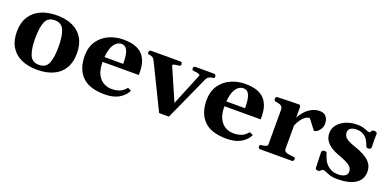

<svg xmlns="http://www.w3.org/2000/svg" viewBox="-11 -1083 3401 1686"><g transform="rotate(20 1689.5 -240.0)"><path d="M37.1 -240.2Q37.1 -324.7 72.8 -381.3Q108.4 -438 172.1 -466.6Q235.8 -495.1 320.8 -495.1Q406.2 -495.1 468.5 -466.6Q530.8 -438 564.7 -381.3Q598.6 -324.7 598.6 -240.2Q598.6 -155.8 564 -99.1Q529.3 -42.5 466.1 -14.2Q402.8 14.2 317.4 14.2Q231.9 14.2 169.2 -14.2Q106.4 -42.5 71.8 -99.1Q37.1 -155.8 37.1 -240.2ZM208.5 -240.2Q208.5 -142.1 231.2 -87.2Q253.9 -32.2 318.8 -32.2Q383.8 -32.2 405.5 -87.2Q427.2 -142.1 427.2 -240.2Q427.2 -338.4 404.5 -393.3Q381.8 -448.2 316.9 -448.2Q252 -448.2 230.2 -393.1Q208.5 -337.9 208.5 -240.2Z M949.2 14.2Q804.2 14.2 736.8 -54.4Q669.4 -123 669.4 -245.1Q669.4 -326.7 707.3 -382.3Q745.1 -438 807.1 -466.6Q869.1 -495.1 941.4 -495.1Q1017.1 -495.1 1064.2 -475.1Q1111.3 -455.1 1136.5 -418Q1161.6 -380.9 1169.9 -329.1Q1172.9 -311.5 1173.6 -290Q1174.3 -268.6 1174.3 -248.5L835.4 -248Q835.4 -172.9 858.9 -129.9Q882.3 -86.9 917.2 -69.1Q952.1 -51.3 986.3 -51.3Q1030.3 -51.3 1061 -62.7Q1091.8 -74.2 1115.2 -101.6Q1117.7 -104 1120.4 -106.9Q1123 -109.9 1127.9 -108.9L1149.4 -98.6Q1154.3 -96.7 1154.3 -92.8Q1154.3 -90.8 1153.6 -88.9Q1152.8 -86.9 1151.4 -84.5Q1126.5 -41 1076.4 -13.4Q1026.4 14.2 949.2 14.2ZM836.9 -293.5H1011.7Q1011.7 -378.4 994.6 -416Q977.5 -453.6 939.9 -453.6Q916 -453.6 894 -437.7Q872.1 -421.9 856.9 -386.7Q841.8 -351.6 836.9 -293.5Z M1455.6 4.4 1255.9 -404.8Q1243.7 -430.2 1231.4 -437.7Q1219.2 -445.3 1201.2 -447.3Q1190.9 -448.2 1187.3 -451.4Q1183.6 -454.6 1183.6 -465.3Q1183.6 -470.7 1188 -478Q1192.4 -485.4 1200.2 -485.4H1478Q1486.3 -485.4 1490.5 -478Q1494.6 -470.7 1494.6 -465.3Q1494.6 -449.2 1478.5 -447.3Q1453.6 -444.3 1437 -440.9Q1420.4 -437.5 1420.4 -427.2L1551.8 -125L1675.3 -425.8Q1675.3 -433.6 1664.6 -437.7Q1653.8 -441.9 1639.6 -444.1Q1625.5 -446.3 1614.3 -447.3Q1598.1 -449.2 1598.1 -465.3Q1598.1 -470.7 1602.3 -478Q1606.4 -485.4 1614.7 -485.4H1793Q1801.3 -485.4 1805.4 -478Q1809.6 -470.7 1809.6 -465.3Q1809.6 -454.6 1805.9 -451.4Q1802.2 -448.2 1792 -447.3Q1773.9 -445.3 1759 -438Q1744.1 -430.7 1732.4 -404.8L1547.4 4.4Z M2087.9 14.2Q1942.9 14.2 1875.5 -54.4Q1808.1 -123 1808.1 -245.1Q1808.1 -326.7 1845.9 -382.3Q1883.8 -438 1945.8 -466.6Q2007.8 -495.1 2080.1 -495.1Q2155.8 -495.1 2202.9 -475.1Q2250 -455.1 2275.1 -418Q2300.3 -380.9 2308.6 -329.1Q2311.5 -311.5 2312.3 -290Q2313 -268.6 2313 -248.5L1974.1 -248Q1974.1 -172.9 1997.6 -129.9Q2021 -86.9 2055.9 -69.1Q2090.8 -51.3 2125 -51.3Q2168.9 -51.3 2199.7 -62.7Q2230.5 -74.2 2253.9 -101.6Q2256.3 -104 2259 -106.9Q2261.7 -109.9 2266.6 -108.9L2288.1 -98.6Q2293 -96.7 2293 -92.8Q2293 -90.8 2292.2 -88.9Q2291.5 -86.9 2290 -84.5Q2265.1 -41 2215.1 -13.4Q2165 14.2 2087.9 14.2ZM1975.6 -293.5H2150.4Q2150.4 -378.4 2133.3 -416Q2116.2 -453.6 2078.6 -453.6Q2054.7 -453.6 2032.7 -437.7Q2010.7 -421.9 1995.6 -386.7Q1980.5 -351.6 1975.6 -293.5Z M2396 0Q2387.7 0 2383.5 -7.3Q2379.4 -14.6 2379.4 -20Q2379.4 -36.1 2395.5 -38.1Q2415.5 -39.6 2433.8 -45.2Q2452.1 -50.8 2452.1 -64.5V-379.9Q2452.1 -410.2 2439.5 -421.4Q2426.8 -432.6 2409.7 -435.1Q2392.6 -437.5 2379.4 -440.9Q2374.5 -443.4 2371.1 -447.3Q2367.7 -451.2 2367.7 -460.4Q2367.7 -466.3 2370.8 -473.9Q2374 -481.4 2379.4 -481.9Q2449.2 -484.9 2502.7 -485.6Q2556.2 -486.3 2585.9 -486.8Q2589.8 -486.8 2594.7 -482.9Q2599.6 -479 2600.6 -467.3V-368.2Q2614.3 -398.4 2640.4 -427.7Q2666.5 -457 2701.4 -476.1Q2736.3 -495.1 2775.9 -495.1Q2806.2 -495.1 2824 -482.2Q2841.8 -469.2 2849.9 -449Q2857.9 -428.7 2857.9 -406.2Q2857.9 -381.3 2846.4 -360.4Q2835 -339.4 2818.4 -326.4Q2801.8 -313.5 2786.1 -313.5L2714.8 -406.7Q2691.9 -406.7 2670.9 -390.6Q2649.9 -374.5 2633.5 -349.6Q2617.2 -324.7 2606.4 -298.8V-80.6Q2606.4 -62 2620.6 -53.7Q2634.8 -45.4 2655.3 -42.7Q2675.8 -40 2694.8 -38.1Q2705.1 -37.1 2708.7 -34.2Q2712.4 -31.2 2712.4 -20Q2712.4 -14.6 2708.3 -7.3Q2704.1 0 2695.8 0Z M3119.1 14.6Q3078.1 14.6 3045.9 3.2Q3013.7 -8.3 3000.5 -14.6Q2992.7 -18.6 2985.4 -18.6Q2972.2 -18.6 2967.5 -13.2Q2962.9 -7.8 2958 -2.4Q2953.1 2.9 2939 2.9Q2929.7 2.9 2921.9 -1.2Q2914.1 -5.4 2914.1 -11.7Q2914.1 -17.6 2913.3 -37.1Q2912.6 -56.6 2911.9 -81.1Q2911.1 -105.5 2910.4 -127.2Q2909.7 -148.9 2909.7 -159.2Q2909.7 -170.4 2917.7 -175.3Q2925.8 -180.2 2935.1 -180.2Q2954.6 -180.2 2957.5 -169.4Q2960.4 -158.7 2965.6 -144.3Q2970.7 -129.9 2982.4 -105.5Q2989.3 -91.8 3005.4 -73.2Q3021.5 -54.7 3048.3 -40.8Q3075.2 -26.9 3113.3 -26.9Q3153.8 -26.9 3177.2 -40.8Q3200.7 -54.7 3200.7 -82.5Q3200.7 -104.5 3187.7 -121.6Q3174.8 -138.7 3143.6 -155Q3112.3 -171.4 3056.6 -190.9Q3025.4 -202.1 2993.9 -221.4Q2962.4 -240.7 2941.2 -270.8Q2919.9 -300.8 2919.9 -343.3Q2919.9 -386.2 2947.3 -420.4Q2974.6 -454.6 3021.5 -474.9Q3068.4 -495.1 3127.4 -495.1Q3173.8 -495.1 3203.6 -481.9Q3233.4 -468.8 3244.1 -468.8Q3254.9 -468.8 3256.6 -474.1Q3258.3 -479.5 3261.2 -484.9Q3264.2 -490.2 3271 -492.7Q3277.8 -495.1 3285.2 -495.1Q3295.9 -495.1 3304.4 -490.7Q3313 -486.3 3313 -478Q3313 -473.6 3312.3 -454.1Q3311.5 -434.6 3311.5 -411.6Q3311.5 -397.5 3312.7 -383.3Q3314 -369.1 3314 -357.9Q3314 -343.3 3306.2 -337.2Q3298.3 -331.1 3288.1 -331.1Q3270 -331.1 3266.6 -340.8Q3259.8 -361.8 3246.3 -387.9Q3232.9 -414.1 3206.3 -433.6Q3179.7 -453.1 3133.3 -453.1Q3117.7 -453.1 3100.8 -448.5Q3084 -443.8 3072.5 -432.1Q3061 -420.4 3061 -399.4Q3061 -365.7 3087.9 -345.5Q3114.7 -325.2 3171.4 -306.6Q3217.3 -291.5 3258.3 -270Q3299.3 -248.5 3325.2 -216.3Q3351.1 -184.1 3351.1 -136.2Q3351.1 -62.5 3291.3 -23.9Q3231.4 14.6 3119.1 14.6Z"/></g></svg>

Font: Gelasio
Style: Bold
Weight: 700
Designer: Eben Sorkin
Foundry: Eben Sorkin
Version: Version 1.008